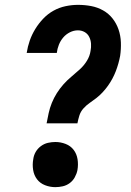

<svg xmlns="http://www.w3.org/2000/svg" viewBox="-20 -763 540 791"><path d="M172 -255Q176 -276 180.5 -297Q185 -318 193.5 -339Q202 -360 214 -379Q226 -398 241 -415Q256 -432 274 -447Q292 -462 309 -477.5Q326 -493 338 -512.5Q350 -532 353 -553Q356 -568 355 -583Q354 -598 347.5 -611Q341 -624 328.5 -631Q316 -638 301 -638Q284 -638 268 -630Q252 -622 240.5 -608.5Q229 -595 222.5 -578.5Q216 -562 214 -545H90Q94 -571 102.5 -595.5Q111 -620 125 -643Q139 -666 158 -686Q177 -706 200.5 -719Q224 -732 250 -737.5Q276 -743 301 -743Q329 -743 355.5 -738Q382 -733 405 -720Q428 -707 444 -686.5Q460 -666 468.5 -641Q477 -616 478 -588.5Q479 -561 475 -533Q472 -517 467.5 -501Q463 -485 457 -469.5Q451 -454 443 -439Q435 -424 425 -410Q415 -396 403 -383Q391 -370 377.5 -359.5Q364 -349 349.5 -339Q335 -329 323.5 -316Q312 -303 307 -287Q302 -271 299 -255ZM208 8Q186 8 165.5 0Q145 -8 132.5 -24.5Q120 -41 116.5 -63Q113 -85 117 -107Q119 -123 127 -137Q135 -151 148.5 -161Q162 -171 177.5 -174.5Q193 -178 208 -178Q230 -178 250.5 -170Q271 -162 283.5 -145.5Q296 -129 299.5 -107Q303 -85 299 -62Q296 -47 288 -32.5Q280 -18 267 -8.5Q254 1 238.5 4.5Q223 8 208 8Z"/></svg>

Font: Iosevka Curly XBdObl
Style: Regular
Weight: 800
Italic angle: -9°
Monospace: yes
Designer: Belleve Invis
Foundry: Belleve Invis
Version: Version 11.1.0; ttfautohint (v1.8.3)